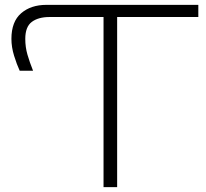

<svg xmlns="http://www.w3.org/2000/svg" viewBox="-20 -770 849 790"><path d="M406 -720H462V0H406ZM796 -750V-700H184Q138 -700 111 -680Q84 -660 84 -610Q84 -576 93 -545Q102 -514 116 -479H61Q49 -505 38 -540.5Q27 -576 27 -610Q27 -681 67 -715.5Q107 -750 171 -750Z"/></svg>

Font: Unbounded ExtraLight
Style: Regular
Weight: 250
Designer: Luke Prowse, Jean-Baptiste Morizot, Fátima Lázaro, Florian Runge
Foundry: NaN
Version: Version 1.701;gftools[0.9.28.dev5+ged2979d]